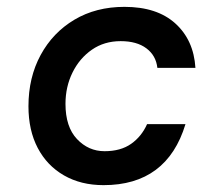

<svg xmlns="http://www.w3.org/2000/svg" viewBox="-20 -528 640 560"><path d="M282 12Q216 12 166.5 -16.5Q117 -45 90 -96.5Q63 -148 63 -218Q63 -302 98.5 -367.5Q134 -433 197 -470.5Q260 -508 343 -508Q438 -508 491.5 -459.5Q545 -411 550 -330H439Q435 -366 407 -387Q379 -408 332 -408Q284 -408 248 -383Q212 -358 191.5 -316.5Q171 -275 171 -225Q171 -158 204.5 -122.5Q238 -87 285 -87Q332 -87 362.5 -108.5Q393 -130 409 -166H521Q467 12 282 12Z"/></svg>

Font: DM Mono Medium
Style: Italic
Weight: 500
Italic angle: -10°
Designer: Colophon Foundry
Foundry: Colophon Foundry
Version: Version 1.000; ttfautohint (v1.8.2.53-6de2)